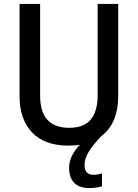

<svg xmlns="http://www.w3.org/2000/svg" viewBox="-20 -734 704 981"><path d="M412 109Q412 135 424 147Q436 159 456 159Q470 159 481.5 157Q493 155 501 152V218Q487 222 471.5 224.5Q456 227 438 227Q385 227 359 200Q333 173 333 123Q333 90 349 59.5Q365 29 388 6Q361 10 330 10Q208 10 144 -57Q80 -124 80 -242V-714H185V-247Q185 -162 222.5 -121.5Q260 -81 333 -81Q409 -81 444 -123.5Q479 -166 479 -248V-714H584V-241Q584 -175 562.5 -123Q541 -71 498 -39Q451 11 431.5 44.5Q412 78 412 109Z"/></svg>

Font: Noto Sans Gujarati UI SemiCondensed Medium
Style: Regular
Weight: 500
Width: 4
Designer: Jelle Bosma - Monotype Design Team, Universal Thirst
Foundry: Monotype Imaging Inc.
Version: Version 2.106; ttfautohint (v1.8.4.7-5d5b)